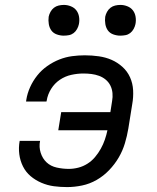

<svg xmlns="http://www.w3.org/2000/svg" viewBox="-20 -753 640 781"><path d="M253 8Q225 8 199 4.5Q173 1 148.5 -9.5Q124 -20 104.5 -36.5Q85 -53 73.5 -76Q62 -99 58.5 -125.5Q55 -152 60 -180H143Q138 -155 145.5 -131.5Q153 -108 169.5 -92.5Q186 -77 210.5 -71.5Q235 -66 260 -66Q279 -66 298.5 -71Q318 -76 335.5 -87Q353 -98 366.5 -114Q380 -130 390 -148Q400 -166 406.5 -185Q413 -204 417 -223H217L229 -297H429L436 -342Q439 -358 437.5 -374.5Q436 -391 429 -405Q422 -419 410 -429Q398 -439 383 -444.5Q368 -450 352 -452Q336 -454 319 -454Q295 -454 270 -448.5Q245 -443 223.5 -428.5Q202 -414 188 -391.5Q174 -369 170 -344L169 -340H86L87 -347Q91 -373 102.5 -398.5Q114 -424 131.5 -446Q149 -468 172.5 -484.5Q196 -501 221.5 -511Q247 -521 273 -524.5Q299 -528 325 -528Q354 -528 382 -524Q410 -520 434 -509.5Q458 -499 478 -481Q498 -463 509 -438.5Q520 -414 521.5 -386Q523 -358 518 -330L502 -230Q497 -200 488 -170Q479 -140 463 -112.5Q447 -85 424 -61Q401 -37 373 -21Q345 -5 314 1.5Q283 8 253 8ZM469 -608Q455 -608 441 -613Q427 -618 419 -629Q411 -640 408.5 -655Q406 -670 408 -685Q410 -695 415.5 -705Q421 -715 429.5 -721.5Q438 -728 448.5 -730.5Q459 -733 470 -733Q484 -733 498 -727.5Q512 -722 520.5 -711Q529 -700 531.5 -685Q534 -670 531 -655Q529 -645 523.5 -635Q518 -625 509.5 -618.5Q501 -612 490.5 -610Q480 -608 469 -608ZM239 -608Q225 -608 211 -613Q197 -618 189 -629Q181 -640 178.5 -655Q176 -670 178 -685Q180 -695 185.5 -705Q191 -715 199.5 -721.5Q208 -728 218.5 -730.5Q229 -733 240 -733Q254 -733 268 -727.5Q282 -722 290.5 -711Q299 -700 301.5 -685Q304 -670 301 -655Q299 -645 293.5 -635Q288 -625 279.5 -618.5Q271 -612 260.5 -610Q250 -608 239 -608Z"/></svg>

Font: Iosevka Aile Oblique
Style: Regular
Weight: 400
Italic angle: -9°
Designer: Belleve Invis
Foundry: Belleve Invis
Version: Version 31.1.0; ttfautohint (v1.8.4)